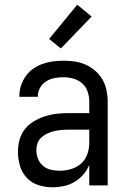

<svg xmlns="http://www.w3.org/2000/svg" viewBox="-20 -785 540 813"><path d="M202 8Q172 8 143 -1Q114 -10 93.5 -32Q73 -54 64.5 -83Q56 -112 56 -142Q56 -167 62.5 -192Q69 -217 84.5 -237Q100 -257 122 -270.5Q144 -284 168.5 -292Q193 -300 218 -303Q243 -306 269 -306H358V-355Q358 -376 351 -397Q344 -418 328 -432Q312 -446 291 -452Q270 -458 249 -458Q230 -458 211 -454.5Q192 -451 175.5 -440.5Q159 -430 149.5 -413Q140 -396 140 -377V-375H62V-378Q62 -401 69 -422.5Q76 -444 89 -462.5Q102 -481 120.5 -494Q139 -507 160.5 -514.5Q182 -522 204 -525Q226 -528 249 -528Q273 -528 297 -524.5Q321 -521 343 -511Q365 -501 383.5 -485Q402 -469 414 -448Q426 -427 431 -403Q436 -379 436 -355V0H358V-87Q349 -64 332.5 -45.5Q316 -27 295 -14.5Q274 -2 250 3Q226 8 202 8ZM232 -62Q256 -62 280.5 -69Q305 -76 323 -92Q341 -108 349.5 -131.5Q358 -155 358 -180V-236H269Q254 -236 238.5 -234.5Q223 -233 208.5 -229.5Q194 -226 180 -219.5Q166 -213 155 -203Q144 -193 139 -178.5Q134 -164 134 -149Q134 -130 141 -112.5Q148 -95 162 -83Q176 -71 194.5 -66.5Q213 -62 232 -62ZM238 -580 188 -620 307 -765 368 -715Z"/></svg>

Font: Iosevka Term
Style: Regular
Weight: 400
Monospace: yes
Designer: Belleve Invis
Foundry: Belleve Invis
Version: Version 30.0.1